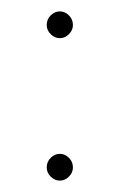

<svg xmlns="http://www.w3.org/2000/svg" viewBox="-20 -317 215 337"><path d="M108 -273Q108 -283 101 -290Q94 -297 85 -297Q76 -297 69 -290Q62 -283 62 -273Q62 -264 69 -257Q76 -250 85 -250Q94 -250 101 -257Q108 -264 108 -273ZM108 -23Q108 -33 101 -40Q94 -47 85 -47Q76 -47 69 -40Q62 -33 62 -23Q62 -14 69 -7Q76 0 85 0Q94 0 101 -7Q108 -14 108 -23Z"/></svg>

Font: Josefin Slab ExtraLight
Style: Regular
Weight: 250
Designer: Santiago Orozco
Foundry: Typemade
Version: Version 2.000